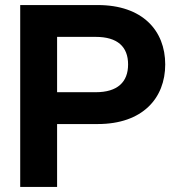

<svg xmlns="http://www.w3.org/2000/svg" viewBox="-20 -740 703 760"><path d="M60 0H206V-249H367C544 -249 634 -351 634 -485C634 -619 544 -720 367 -720H60ZM206 -375V-594H359C445 -594 487 -555 487 -485C487 -415 445 -375 359 -375Z"/></svg>

Font: Aspekta 650
Style: Regular
Weight: 650
Designer: Ivo Dolenc
Version: Version 2.000